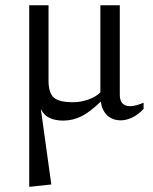

<svg xmlns="http://www.w3.org/2000/svg" viewBox="-20 -446 580 726"><path d="M90.5 -426H163.5V-141Q163.5 -95.5 183 -77.5Q202.5 -59.5 256 -59.5Q286 -59.5 315 -70Q344 -80.5 359.5 -97V-426H433V-87.5Q433 -44.5 472.5 -44.5Q484 -44.5 497.2 -48.5Q510.5 -52.5 523 -57.5V-34.5Q502.5 -12 479.8 -1.5Q457 9 437.5 9Q405 9 385.2 -10Q365.5 -29 361 -62Q320.5 -22.5 287.8 -6.2Q255 10 219 10Q190 10 168.5 0.5Q147 -9 134.5 -33.5L174 251.5L95.5 260H90.5Z"/></svg>

Font: Newsreader Text
Style: Regular
Weight: 400
Designer: Hugues Gentile
Foundry: Production Type
Version: Version 1.002